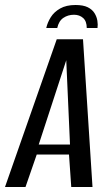

<svg xmlns="http://www.w3.org/2000/svg" viewBox="-45 -748 441 768"><path d="M257 -728Q288 -728 306 -719Q324 -710 333 -695.5Q342 -681 344.5 -665Q347 -649 345 -636H302Q302 -663 287.5 -676Q273 -689 251 -689Q227 -689 208.5 -676.5Q190 -664 184 -636H140Q145 -658 158 -679Q171 -700 195.5 -714Q220 -728 257 -728ZM-25 0 182 -591H287L325 0H240L231 -130H102L57 0ZM110 -170H235L220 -507Z"/></svg>

Font: Alumni Sans Thin Medium
Style: Italic
Weight: 500
Italic angle: -8°
Version: Version 1.016